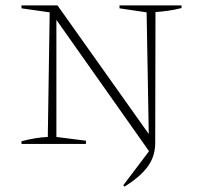

<svg xmlns="http://www.w3.org/2000/svg" viewBox="-20 -536 744 715"><path d="M425 -516H656V-506Q628 -499 606 -496Q584 -493 559 -491L558 0Q557 49 528.5 86.5Q500 124 444 159L439 154L535 27L190 -462V-26L300 -12V0H60V-10Q86 -17 110.5 -21Q135 -25 158 -26L165 -490L60 -505V-516H194L534 -37L526 -490L425 -505Z"/></svg>

Font: Piazzolla SC Thin
Style: Regular
Weight: 100
Designer: Juan Pablo del Peral
Foundry: Huerta Tipografica
Version: Version 1.330